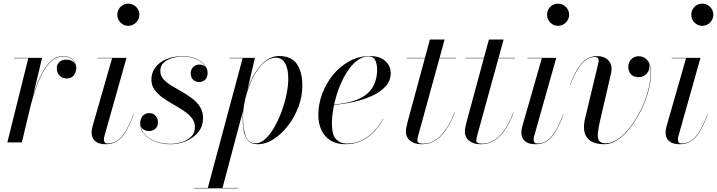

<svg xmlns="http://www.w3.org/2000/svg" viewBox="-20 -775 3902 1045"><path d="M20 0 134 -458H56V-460H209L99 0ZM138 -173Q146.5 -209 158.5 -249.5Q170.5 -290 186.2 -329Q202 -368 222 -399.8Q242 -431.5 267 -450.5Q292 -469.5 322.5 -469.5Q356.5 -469.5 375.8 -450.8Q395 -432 395 -406.5Q395 -382.5 381.8 -365.2Q368.5 -348 343.5 -348Q319 -348 304 -364Q289 -380 289 -403.5Q289 -424 303 -437.2Q317 -450.5 343 -450.5Q363.5 -450.5 378.8 -438Q394 -425.5 394 -406.5H393Q393 -431 374.8 -449.2Q356.5 -467.5 322.5 -467.5Q292.5 -467.5 267.8 -448.5Q243 -429.5 223.2 -398Q203.5 -366.5 188 -327.8Q172.5 -289 160.5 -248.8Q148.5 -208.5 140 -173Z M555.5 10Q516.5 10 497.5 -7.2Q478.5 -24.5 478.5 -53Q478.5 -60.5 479.8 -68.8Q481 -77 483 -85L590 -458H512V-460H668.5L547.5 -31Q546.5 -27 546 -22.8Q545.5 -18.5 545.5 -15Q545.5 -6.5 549.8 -0.2Q554 6 565 6Q595 6 618.8 -10Q642.5 -26 663.8 -61.2Q685 -96.5 706.5 -153.5L708 -153Q686.5 -95.5 665 -59.5Q643.5 -23.5 617.5 -6.8Q591.5 10 555.5 10ZM678 -634.5Q661.5 -634.5 648 -642.8Q634.5 -651 626.5 -664.8Q618.5 -678.5 618.5 -695Q618.5 -711.5 626.5 -725.2Q634.5 -739 648 -747Q661.5 -755 678 -755Q694.5 -755 708.2 -747Q722 -739 730.2 -725.2Q738.5 -711.5 738.5 -695Q738.5 -678.5 730.2 -664.8Q722 -651 708.2 -642.8Q694.5 -634.5 678 -634.5Z M908.5 10Q866.5 10 828.8 -3.2Q791 -16.5 767 -42.2Q743 -68 743 -105Q743 -127 756.2 -143.2Q769.5 -159.5 793 -159.5Q813.5 -159.5 826.5 -145.2Q839.5 -131 839.5 -109Q839.5 -86 825 -74Q810.5 -62 791.5 -62Q778.5 -62 767.8 -66.5Q757 -71 750.5 -80.5Q744 -90 744 -105H745Q745 -68 768.5 -42.8Q792 -17.5 829.5 -4.8Q867 8 908 8Q936 8 966.8 -1Q997.5 -10 1019.2 -30Q1041 -50 1041 -83Q1041 -111 1024 -132.5Q1007 -154 980 -172Q953 -190 922.5 -207.2Q892 -224.5 865 -243.8Q838 -263 821 -286.8Q804 -310.5 804 -342Q804 -379 825.5 -407.8Q847 -436.5 885 -452.8Q923 -469 972 -469Q1016 -469 1046.8 -455.5Q1077.5 -442 1093.8 -421.5Q1110 -401 1110 -380Q1110 -353 1096.2 -340.8Q1082.5 -328.5 1065 -328.5Q1046.5 -328.5 1032.2 -340.2Q1018 -352 1018 -376.5Q1018 -396 1031.2 -409.8Q1044.5 -423.5 1065 -423.5Q1086 -423.5 1097.5 -411.2Q1109 -399 1109 -380H1108Q1108 -400.5 1092.2 -420.5Q1076.5 -440.5 1046.2 -453.8Q1016 -467 972 -467Q946.5 -467 918.8 -459.5Q891 -452 871.8 -435Q852.5 -418 852.5 -388.5Q852.5 -363.5 869.2 -344.5Q886 -325.5 912.5 -309.2Q939 -293 968.8 -276.5Q998.5 -260 1025 -240Q1051.5 -220 1068.2 -194Q1085 -168 1085 -132Q1085 -87.5 1059 -55.8Q1033 -24 992.5 -7Q952 10 908.5 10Z M1110.5 250 1300.5 -458H1228.5V-460H1367.5L1327.5 -289L1308.5 -213L1302.5 -171.5L1190.5 250ZM1035.5 250V248H1275V250ZM1372 5Q1398 5 1423.5 -18.2Q1449 -41.5 1471.5 -80Q1494 -118.5 1511.5 -165.2Q1529 -212 1539 -259.5Q1549 -307 1549 -347.5Q1549 -401 1531.5 -431Q1514 -461 1481.5 -461Q1451.5 -461 1424.5 -440.2Q1397.5 -419.5 1375.2 -384.8Q1353 -350 1336.8 -307.2Q1320.5 -264.5 1311.5 -220Q1302.5 -175.5 1302.5 -136Q1302.5 -77.5 1316.8 -36.2Q1331 5 1372 5ZM1382 10Q1346.5 10 1329 -11.2Q1311.5 -32.5 1306 -66Q1300.5 -99.5 1300.5 -136Q1300.5 -169.5 1306.8 -206.8Q1313 -244 1325 -281.5Q1337 -319 1354.2 -352.8Q1371.5 -386.5 1393.5 -413Q1415.5 -439.5 1442 -454.8Q1468.5 -470 1498.5 -470Q1565.5 -470 1595.5 -427.2Q1625.5 -384.5 1625.5 -307.5Q1625.5 -250 1604.5 -193.8Q1583.5 -137.5 1548 -91.5Q1512.5 -45.5 1469.5 -17.8Q1426.5 10 1382 10Z M1860.5 10Q1812.5 10 1779.5 -10.2Q1746.5 -30.5 1729.5 -66.5Q1712.5 -102.5 1712.5 -150Q1712.5 -207.5 1733.5 -264.2Q1754.5 -321 1792.5 -367.5Q1830.5 -414 1881.8 -442Q1933 -470 1993 -470Q2047 -470 2076.8 -443.2Q2106.5 -416.5 2106.5 -377Q2106.5 -336 2078.5 -305Q2050.5 -274 2003.8 -252.8Q1957 -231.5 1900.8 -219.5Q1844.5 -207.5 1787.5 -203.5V-205.5Q1833 -208.5 1871.2 -216.8Q1909.5 -225 1939.2 -239.5Q1969 -254 1989.8 -275.8Q2010.5 -297.5 2021.5 -328Q2032.5 -358.5 2032.5 -398.5Q2032.5 -424 2022.8 -446Q2013 -468 1986 -468Q1957.5 -468 1931.8 -451Q1906 -434 1883.8 -404.8Q1861.5 -375.5 1843.5 -338.2Q1825.5 -301 1812.8 -260Q1800 -219 1793.2 -178.5Q1786.5 -138 1786.5 -102.5Q1786.5 -39.5 1809.8 -16.5Q1833 6.5 1868 6.5Q1912.5 6.5 1949.8 -12Q1987 -30.5 2016.2 -61.2Q2045.5 -92 2065 -129.5L2066.5 -129Q2047 -91 2017.2 -59.5Q1987.5 -28 1948.2 -9Q1909 10 1860.5 10Z M2277.5 10Q2246.5 10 2227 0.2Q2207.5 -9.5 2198.2 -25.2Q2189 -41 2189 -58Q2189 -66 2191.5 -80.5Q2194 -95 2198 -110L2320 -560H2400L2256 -36.5Q2254.5 -31.5 2253 -24.8Q2251.5 -18 2251.5 -11Q2251.5 7 2282.5 7Q2309.5 7 2333.8 -4.2Q2358 -15.5 2379.2 -37.2Q2400.5 -59 2419.2 -90.8Q2438 -122.5 2454 -163.5L2455.5 -163Q2434 -108 2407.8 -69.2Q2381.5 -30.5 2349.2 -10.2Q2317 10 2277.5 10ZM2192.5 -458V-460H2462.5V-458Z M2598.5 10Q2567.5 10 2548 0.2Q2528.5 -9.5 2519.2 -25.2Q2510 -41 2510 -58Q2510 -66 2512.5 -80.5Q2515 -95 2519 -110L2641 -560H2721L2577 -36.5Q2575.5 -31.5 2574 -24.8Q2572.5 -18 2572.5 -11Q2572.5 7 2603.5 7Q2630.5 7 2654.8 -4.2Q2679 -15.5 2700.2 -37.2Q2721.5 -59 2740.2 -90.8Q2759 -122.5 2775 -163.5L2776.5 -163Q2755 -108 2728.8 -69.2Q2702.5 -30.5 2670.2 -10.2Q2638 10 2598.5 10ZM2513.5 -458V-460H2783.5V-458Z M2894.5 10Q2855.5 10 2836.5 -7.2Q2817.5 -24.5 2817.5 -53Q2817.5 -60.5 2818.8 -68.8Q2820 -77 2822 -85L2929 -458H2851V-460H3007.5L2886.5 -31Q2885.5 -27 2885 -22.8Q2884.5 -18.5 2884.5 -15Q2884.5 -6.5 2888.8 -0.2Q2893 6 2904 6Q2934 6 2957.8 -10Q2981.5 -26 3002.8 -61.2Q3024 -96.5 3045.5 -153.5L3047 -153Q3025.5 -95.5 3004 -59.5Q2982.5 -23.5 2956.5 -6.8Q2930.5 10 2894.5 10ZM3017 -634.5Q3000.5 -634.5 2987 -642.8Q2973.5 -651 2965.5 -664.8Q2957.5 -678.5 2957.5 -695Q2957.5 -711.5 2965.5 -725.2Q2973.5 -739 2987 -747Q3000.5 -755 3017 -755Q3033.5 -755 3047.2 -747Q3061 -739 3069.2 -725.2Q3077.5 -711.5 3077.5 -695Q3077.5 -678.5 3069.2 -664.8Q3061 -651 3047.2 -642.8Q3033.5 -634.5 3017 -634.5Z M3270 10Q3222 10 3195.2 -7.2Q3168.5 -24.5 3161.2 -56Q3154 -87.5 3164.5 -131L3236 -429.5Q3237 -434 3237.8 -439Q3238.5 -444 3238.5 -447.5Q3238.5 -455.5 3233.5 -460Q3228.5 -464.5 3219 -464.5Q3197.5 -464.5 3179 -454.5Q3160.5 -444.5 3144 -425.2Q3127.5 -406 3112.8 -377.5Q3098 -349 3083.5 -311.5L3082 -312Q3096.5 -349.5 3111.5 -378.8Q3126.5 -408 3144 -428.2Q3161.5 -448.5 3183 -459Q3204.5 -469.5 3231 -469.5Q3266.5 -469.5 3287.5 -450.2Q3308.5 -431 3308.5 -402.5Q3308.5 -391.5 3306.8 -382.5Q3305 -373.5 3304 -368L3246 -118.5Q3237 -79 3234 -51.5Q3231 -24 3240.5 -9.5Q3250 5 3277.5 5Q3311.5 5 3346 -19.8Q3380.5 -44.5 3412 -86Q3443.5 -127.5 3468.2 -178Q3493 -228.5 3507.2 -281Q3521.5 -333.5 3521.5 -379Q3521.5 -409 3513 -428.5Q3504.5 -448 3489.5 -457.5Q3474.5 -467 3455.5 -467V-468Q3471.5 -468 3485 -461.2Q3498.5 -454.5 3506.5 -442Q3514.5 -429.5 3514.5 -412Q3514.5 -388 3496.8 -371.5Q3479 -355 3455.5 -355Q3429.5 -355 3414.5 -370.5Q3399.5 -386 3399.5 -412Q3399.5 -435 3415.5 -452Q3431.5 -469 3455.5 -469Q3474.5 -469 3490 -459.2Q3505.5 -449.5 3514.5 -429.5Q3523.5 -409.5 3523.5 -379Q3523.5 -333.5 3509.2 -280.5Q3495 -227.5 3469.8 -176.2Q3444.5 -125 3412.2 -82.8Q3380 -40.5 3343.5 -15.2Q3307 10 3270 10Z M3679.5 10Q3640.5 10 3621.5 -7.2Q3602.5 -24.5 3602.5 -53Q3602.5 -60.5 3603.8 -68.8Q3605 -77 3607 -85L3714 -458H3636V-460H3792.5L3671.5 -31Q3670.5 -27 3670 -22.8Q3669.5 -18.5 3669.5 -15Q3669.5 -6.5 3673.8 -0.2Q3678 6 3689 6Q3719 6 3742.8 -10Q3766.5 -26 3787.8 -61.2Q3809 -96.5 3830.5 -153.5L3832 -153Q3810.5 -95.5 3789 -59.5Q3767.5 -23.5 3741.5 -6.8Q3715.5 10 3679.5 10ZM3802 -634.5Q3785.5 -634.5 3772 -642.8Q3758.5 -651 3750.5 -664.8Q3742.5 -678.5 3742.5 -695Q3742.5 -711.5 3750.5 -725.2Q3758.5 -739 3772 -747Q3785.5 -755 3802 -755Q3818.5 -755 3832.2 -747Q3846 -739 3854.2 -725.2Q3862.5 -711.5 3862.5 -695Q3862.5 -678.5 3854.2 -664.8Q3846 -651 3832.2 -642.8Q3818.5 -634.5 3802 -634.5Z"/></svg>

Font: Bodoni Moda 96pt
Style: Italic
Weight: 400
Italic angle: -13°
Version: Version 2.004